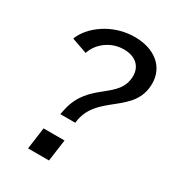

<svg xmlns="http://www.w3.org/2000/svg" viewBox="-170 -791 805 889"><g transform="rotate(30 233.0 -347.0)"><path d="M174 -240 168 -212H248L249 -220C271 -378 466 -382 466 -547C466 -635 397 -694 289 -694C169 -694 72 -618 45 -545L128 -516C145 -571 202 -619 274 -619C337 -619 372 -584 372 -534C372 -405 210 -408 174 -240ZM118 0H230L246 -116H134Z"/></g></svg>

Font: Ronzino Oblique
Style: Italic
Weight: 400
Italic angle: -8°
Designer: Nunzio Mazzaferro
Foundry: Collletttivo
Version: Version 1.000;Glyphs 3.3 (3337)